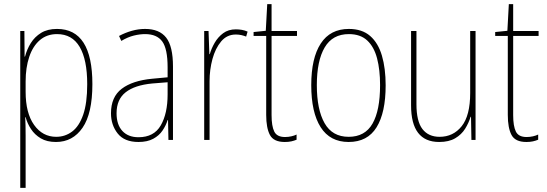

<svg xmlns="http://www.w3.org/2000/svg" viewBox="-20 -677 2645 929"><path d="M256 -537Q427 -537 427 -270Q427 -128 379.5 -59Q332 10 251 10Q207 10 177.5 -7.5Q148 -25 130 -52.5Q112 -80 104 -110H102Q104 -76 104 -20V232H78V-527H98L99 -403H101Q110 -438 129 -468.5Q148 -499 179 -518Q210 -537 256 -537ZM256 -512Q207 -512 173 -483Q139 -454 121.5 -402Q104 -350 104 -283V-233Q104 -130 145 -72.5Q186 -15 252 -15Q295 -15 329 -40.5Q363 -66 382.5 -122Q402 -178 402 -270Q402 -388 365.5 -450Q329 -512 256 -512Z M682 -537Q751 -537 784 -495Q817 -453 817 -355V0H795L793 -96H791Q783 -70 766.5 -45.5Q750 -21 721.5 -5.5Q693 10 650 10Q582 10 549.5 -31Q517 -72 517 -129Q517 -208 569 -247.5Q621 -287 716 -296L791 -303V-351Q791 -441 765 -476.5Q739 -512 682 -512Q657 -512 628 -505Q599 -498 567 -479L556 -503Q586 -519 618 -528Q650 -537 682 -537ZM716 -273Q632 -265 588 -230.5Q544 -196 544 -129Q544 -74 572 -43.5Q600 -13 650 -13Q725 -13 758 -70.5Q791 -128 791 -220V-279Z M1121 -535Q1136 -535 1150.5 -532.5Q1165 -530 1178 -524L1171 -500Q1161 -504 1148.5 -507Q1136 -510 1121 -510Q1078 -510 1050 -476.5Q1022 -443 1008 -391.5Q994 -340 994 -284V0H968V-527H989L993 -415H995Q1003 -443 1019 -470.5Q1035 -498 1060 -516.5Q1085 -535 1121 -535Z M1359 -14Q1375 -14 1390 -17.5Q1405 -21 1415 -26V-1Q1403 4 1389.5 7Q1376 10 1358 10Q1304 10 1286 -24Q1268 -58 1268 -121V-503H1207V-522L1266 -528L1273 -657H1294V-527H1417V-503H1294V-120Q1294 -67 1307 -40.5Q1320 -14 1359 -14Z M1846 -264Q1846 -132 1802 -61Q1758 10 1667 10Q1577 10 1531.5 -61.5Q1486 -133 1486 -265Q1486 -396 1532 -466.5Q1578 -537 1668 -537Q1732 -537 1771 -503Q1810 -469 1828 -407.5Q1846 -346 1846 -264ZM1513 -265Q1513 -147 1550.5 -81Q1588 -15 1667 -15Q1746 -15 1782.5 -79Q1819 -143 1819 -265Q1819 -339 1804.5 -394.5Q1790 -450 1757 -481Q1724 -512 1668 -512Q1589 -512 1551 -447.5Q1513 -383 1513 -265Z M2281 -527V0H2261L2259 -112H2257Q2248 -82 2230.5 -54Q2213 -26 2182.5 -8Q2152 10 2105 10Q1969 10 1969 -167V-527H1995V-173Q1995 -90 2024 -52.5Q2053 -15 2107 -15Q2173 -15 2214 -66.5Q2255 -118 2255 -227V-527Z M2528 -14Q2544 -14 2559 -17.5Q2574 -21 2584 -26V-1Q2572 4 2558.5 7Q2545 10 2527 10Q2473 10 2455 -24Q2437 -58 2437 -121V-503H2376V-522L2435 -528L2442 -657H2463V-527H2586V-503H2463V-120Q2463 -67 2476 -40.5Q2489 -14 2528 -14Z"/></svg>

Font: Noto Sans Bengali Condensed Thin
Style: Regular
Weight: 100
Width: 3
Designer: Joana Ranito - Universal Thirst; Jelle Bosma - Monotype Design Team
Foundry: Universal Thirst ehf.
Version: Version 3.000; ttfautohint (v1.8.4.7-5d5b)